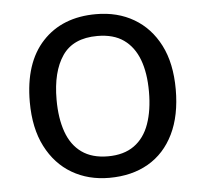

<svg xmlns="http://www.w3.org/2000/svg" viewBox="-45 -593 694 650"><g transform="rotate(-5 302.5 -268.0)"><path d="M551 -269Q551 -180 520.5 -117.5Q490 -55 434 -22.5Q378 10 301 10Q230 10 174.5 -22.5Q119 -55 87 -117.5Q55 -180 55 -269Q55 -402 122 -474Q189 -546 304 -546Q377 -546 432.5 -513.5Q488 -481 519.5 -419.5Q551 -358 551 -269ZM146 -269Q146 -206 162.5 -159.5Q179 -113 214 -88Q249 -63 303 -63Q357 -63 392 -88Q427 -113 443.5 -159.5Q460 -206 460 -269Q460 -333 443 -378Q426 -423 391.5 -447.5Q357 -472 302 -472Q220 -472 183 -418Q146 -364 146 -269Z"/></g></svg>

Font: gurmukhi15
Style: Book
Weight: 400
Designer: Jelle Bosma - Monotype Design Team
Foundry: Monotype Imaging Inc.
Version: Version 2.003